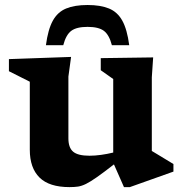

<svg xmlns="http://www.w3.org/2000/svg" viewBox="-20 -754 751 786"><path d="M260 -187.5Q260 -149.5 279.5 -133Q299 -116.5 346.5 -116.5Q368.5 -116.5 393.8 -120Q419 -123.5 443.5 -129.5V-430.5L392.5 -466.5V-516L607 -519L601.5 -437.5V-136Q607.5 -132.5 624.8 -122Q642 -111.5 660.8 -100.2Q679.5 -89 690 -82.5V-51.5L511.5 12H487.5L446.5 -81Q403.5 -47.5 376.8 -28.8Q350 -10 332.2 -1.2Q314.5 7.5 299.5 9.8Q284.5 12 264.5 12Q181.5 12 141.8 -27.2Q102 -66.5 102 -141V-419.5L16.5 -462.5V-512L271 -521L260 -440.5ZM338.5 -644Q293.5 -644 271.8 -627.8Q250 -611.5 239 -569H168Q176.5 -633.5 196.2 -669.2Q216 -705 250.8 -719.2Q285.5 -733.5 338.5 -733.5Q391.5 -733.5 426.2 -719.2Q461 -705 480.8 -669.2Q500.5 -633.5 509 -569H438Q427 -611.5 405.2 -627.8Q383.5 -644 338.5 -644Z"/></svg>

Font: Newsreader Caption SemiBold
Style: Regular
Weight: 600
Designer: Hugues Gentile
Foundry: Production Type
Version: Version 1.001